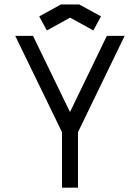

<svg xmlns="http://www.w3.org/2000/svg" viewBox="-20 -848 640 880"><path d="M300.8 -334.5 469.7 -683.6H551.3L337.4 -242.2V12.2H264.2V-242.2L49.8 -683.6H131.3ZM343.3 -827.6 442.9 -772.9 407.7 -708.5 301.3 -767.1 194.8 -708.5 159.7 -772.9 259.3 -827.6Z"/></svg>

Font: Anka/Coder
Style: Regular
Weight: 400
Monospace: yes
Version: Version 001.100